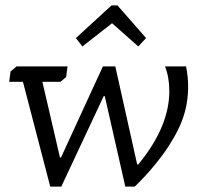

<svg xmlns="http://www.w3.org/2000/svg" viewBox="-20 -691 754 711"><path d="M415 -671 521 -550 492 -519 395 -605 285 -519 261 -550 393 -671ZM488 -82H492Q607 -221 607 -354Q607 -405 591 -445H669Q683 -376 671.5 -308Q660 -240 618 -172Q596 -133 557 -85Q518 -37 479 0H444L368 -335H364L207 0H166L65 -388H14L19 -426L41 -445H230L225 -406L204 -388H137L202 -108H206L361 -445H407Z"/></svg>

Font: Zilla Slab Regular
Style: Italic
Weight: 400
Italic angle: -6°
Designer: Typotheque.com
Foundry: Typotheque type foundry
Version: Version 1.1; 2017; ttfautohint (v1.6)